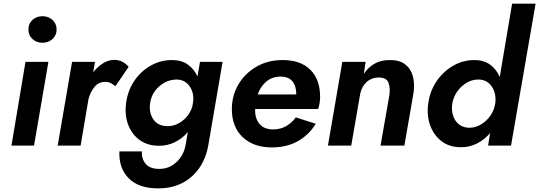

<svg xmlns="http://www.w3.org/2000/svg" viewBox="-20 -800 2963 1055"><path d="M136 -638Q136 -670 158.5 -690.5Q181 -711 213 -711Q246 -711 268.5 -690.5Q291 -670 291 -638Q291 -606 268.5 -585.5Q246 -565 213 -565Q181 -565 158.5 -585.5Q136 -606 136 -638ZM120 -460H246L167 0H43Z M614 -326Q602 -336 589.5 -343Q577 -350 560 -350Q522 -351 498.5 -321.5Q475 -292 466 -254L423 0H297L376 -460H502L492 -403Q516 -433 545.5 -452Q575 -471 608 -471Q633 -471 652.5 -460.5Q672 -450 687 -433Z M636 32H759Q758 75 781.5 101.5Q805 128 854 128Q909 129 950.5 90Q992 51 1001 -10L1012 -74Q982 -39 941.5 -19Q901 1 853 1Q791 1 747.5 -30.5Q704 -62 684 -115.5Q664 -169 673 -235Q682 -303 718.5 -356.5Q755 -410 809 -440Q863 -470 925 -470Q978 -470 1012.5 -445Q1047 -420 1065 -380L1079 -460H1203L1126 -10Q1114 66 1076.5 121Q1039 176 981.5 205.5Q924 235 852 235Q743 236 687.5 180Q632 124 636 32ZM805 -234Q797 -182 822.5 -144.5Q848 -107 900 -107Q944 -106 983.5 -137Q1023 -168 1037 -216L1042 -247Q1045 -295 1020 -328.5Q995 -362 951 -363Q915 -363 884 -346Q853 -329 831.5 -300Q810 -271 805 -234Z M1473 10Q1374 10 1314 -46Q1254 -102 1254 -200Q1254 -275 1290 -336Q1326 -397 1389 -433.5Q1452 -470 1533 -470Q1632 -470 1685.5 -416.5Q1739 -363 1739 -267Q1739 -251 1736 -232.5Q1733 -214 1728 -201H1382Q1380 -151 1405 -120Q1430 -89 1481 -89Q1521 -89 1552.5 -107Q1584 -125 1605 -155L1715 -120Q1678 -59 1617 -24.5Q1556 10 1473 10ZM1522 -379Q1476 -379 1444 -352.5Q1412 -326 1396 -281H1608Q1608 -327 1587 -353Q1566 -379 1522 -379Z M2120 -280Q2125 -317 2114.5 -345.5Q2104 -374 2062 -374Q2021 -374 1993.5 -348.5Q1966 -323 1959 -283L1910 0H1782L1861 -460H1989L1979 -394Q2003 -430 2038 -450Q2073 -470 2120 -470Q2174 -471 2205.5 -447Q2237 -423 2248 -383Q2259 -343 2253 -294L2202 0H2071Z M2333 -230Q2342 -299 2378.5 -353Q2415 -407 2469.5 -438.5Q2524 -470 2586 -470Q2639 -470 2673.5 -444.5Q2708 -419 2726 -377L2794 -780H2923L2788 0H2662L2673 -69Q2643 -33 2602 -12Q2561 9 2513 9Q2450 9 2407 -23.5Q2364 -56 2344 -110.5Q2324 -165 2333 -230ZM2465 -230Q2460 -195 2469.5 -165Q2479 -135 2502 -116.5Q2525 -98 2560 -98Q2590 -98 2619 -114Q2648 -130 2669.5 -157.5Q2691 -185 2699 -220L2702 -237Q2707 -287 2682.5 -324Q2658 -361 2612 -363Q2577 -364 2545.5 -346Q2514 -328 2492.5 -297.5Q2471 -267 2465 -230Z"/></svg>

Font: Von Semi
Style: Italic
Weight: 600
Version: Version 4.000; ttfautohint (v1.8.4.7-5d5b)